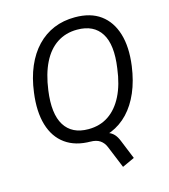

<svg xmlns="http://www.w3.org/2000/svg" viewBox="-130 -816 982 1118"><g transform="rotate(-15 360.5 -257.0)"><path d="M472 200 417 66Q406 39 384 24Q362 9 325 9L393 -19Q421 -19 440.5 -12.5Q460 -6 474.5 9.5Q489 25 500 53L546 166ZM330 9Q237 9 176.5 -34.5Q116 -78 92 -159Q68 -240 83 -352Q94 -438 123 -505.5Q152 -573 196.5 -619.5Q241 -666 298.5 -690Q356 -714 426 -714Q520 -714 579.5 -670.5Q639 -627 663.5 -546.5Q688 -466 673 -354Q661 -267 632 -199.5Q603 -132 559 -85.5Q515 -39 457 -15Q399 9 330 9ZM335 -64Q405 -64 457 -99Q509 -134 542.5 -200.5Q576 -267 588 -363Q608 -501 564 -571Q520 -641 420 -641Q351 -641 298.5 -606.5Q246 -572 213 -505.5Q180 -439 167 -343Q148 -205 192 -134.5Q236 -64 335 -64Z"/></g></svg>

Font: Nunito Sans 10pt SemiCondensed
Style: Italic
Weight: 400
Width: 4
Italic angle: -9°
Designer: Vernon Adams
Foundry: Vernon Adams
Version: Version 3.101;gftools[0.9.27]